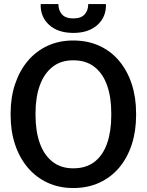

<svg xmlns="http://www.w3.org/2000/svg" viewBox="-20 -922 727 952"><path d="M343.3 10.3Q272.5 10.3 215.3 -16.4Q158.2 -43 117.4 -91.3Q76.7 -139.6 54.7 -205.6Q32.7 -271.5 32.7 -350.1V-360.8Q32.7 -439 54.7 -504.9Q76.7 -570.8 117.4 -619.4Q158.2 -668 215.3 -694.6Q272.5 -721.2 342.8 -721.2Q415.5 -721.2 473.1 -694.6Q530.8 -668 571.3 -619.4Q611.8 -570.8 633.3 -504.9Q654.8 -439 654.8 -360.8V-350.1Q654.8 -271.5 633.3 -205.6Q611.8 -139.6 571.3 -91.3Q530.8 -43 473.1 -16.4Q415.5 10.3 343.3 10.3ZM343.3 -87.4Q407.7 -87.4 449.5 -120.4Q491.2 -153.3 511.5 -212.4Q531.7 -271.5 531.7 -350.1V-361.8Q531.7 -439.5 511.2 -498Q490.7 -556.6 449 -589.8Q407.2 -623 342.8 -623Q281.2 -623 239.7 -589.8Q198.2 -556.6 177.2 -498Q156.2 -439.5 156.2 -361.8V-350.1Q156.2 -272 177.2 -212.6Q198.2 -153.3 240 -120.4Q281.7 -87.4 343.3 -87.4ZM343.8 -758.8Q268.1 -758.8 224.4 -797.9Q180.7 -836.9 181.6 -898.9L182.6 -901.9H269.5Q269.5 -870.6 287.4 -850.6Q305.2 -830.6 343.8 -830.6Q381.3 -830.6 399.4 -850.3Q417.5 -870.1 417.5 -901.9H504.4L505.4 -898.9Q506.3 -836.9 462.6 -797.9Q418.9 -758.8 343.8 -758.8Z"/></svg>

Font: Roboto Slab LO Medium
Style: Regular
Weight: 500
Designer: Google
Version: Version 2.000